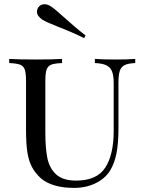

<svg xmlns="http://www.w3.org/2000/svg" viewBox="-20 -892 698 926"><path d="M24.9 0ZM551.3 -492.2V-271Q551.3 -202.1 542 -153.6Q532.7 -105 510.7 -68.8Q486.8 -30.8 440.9 -8.3Q395 14.2 337.4 14.2Q234.9 14.2 179.7 -29.8Q149.9 -56.6 134 -86.7Q118.2 -116.7 111.8 -158.9Q105.5 -201.2 105.5 -268.1V-502Q105.5 -539.6 99.4 -556.6Q93.3 -573.7 76.9 -580.1Q60.5 -586.4 24.4 -587.9V-607.9Q66.9 -605 152.3 -605Q232.9 -605 279.3 -607.9V-587.9Q243.2 -586.4 227.1 -580.1Q210.9 -573.7 204.8 -556.6Q198.7 -539.6 198.7 -502V-251Q198.7 -176.8 208.7 -128.4Q218.8 -80.1 251.2 -50.5Q283.7 -21 346.7 -21Q447.3 -21 487.8 -83.7Q528.3 -146.5 528.3 -259.8V-492.2Q528.3 -528.8 519.8 -548.8Q511.2 -568.8 491.9 -577.6Q472.7 -586.4 437.5 -587.9V-607.9Q473.1 -605 539.6 -605Q599.6 -605 632.3 -607.9V-587.9Q597.7 -586.4 580.8 -577.9Q564 -569.3 557.6 -549.8Q551.3 -530.3 551.3 -492.2ZM286.1 -811Q348.1 -754.9 392.6 -721.2L385.7 -708Q327.6 -737.3 256.8 -764.2Q202.6 -785.6 184.6 -796.9Q158.2 -814.5 158.2 -836.4Q158.2 -845.7 163.6 -855Q174.8 -871.6 194.3 -871.6Q209.5 -871.6 224.6 -861.8Q244.6 -849.1 286.1 -811Z"/></svg>

Font: Playfair Display SC
Style: Regular
Weight: 400
Designer: Claus Eggers Sørensen
Foundry: Claus Eggers Sørensen
Version: Version 1.004;PS 001.004;hotconv 1.0.70;makeotf.lib2.5.58329